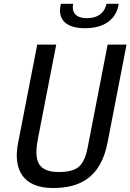

<svg xmlns="http://www.w3.org/2000/svg" viewBox="-20 -960 672 990"><path d="M253 9.5C390 9.5 499 -42.5 534.5 -224.5L632.5 -730H535L432 -199C419.5 -135.5 400.5 -111.5 382 -96.5C362.5 -82 330 -73 283 -73C162.5 -73 156.5 -146.5 176.5 -249.5L270 -730H172L73 -221.5C47.5 -90.5 94.5 9.5 253 9.5ZM294 -940.5C275 -863.5 315.5 -814.5 418.5 -814.5C521 -814.5 581.5 -863.5 592 -940.5H529C521 -899 490.5 -866.5 428.5 -866.5C367 -866.5 349 -899 357 -940.5Z"/></svg>

Font: Monaspace Argon
Style: Italic
Weight: 400
Italic angle: -11°
Designer: Riley Cran & the Lettermatic Team
Foundry: Lettermatic
Version: Version 1.101 (Monaspace Argon)